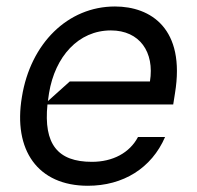

<svg xmlns="http://www.w3.org/2000/svg" viewBox="-20 -573 621 604"><path d="M341.6 -552.6C193.2 -552.6 76 -436.1 49 -268.5C20.6 -100.9 98.7 11.4 256.4 11.4C367.2 11.4 456.7 -43.7 499.3 -142H414.1C387.8 -92 334.5 -63.9 269.2 -63.9C161.2 -63.9 116.8 -119.7 129.3 -244.3H524.9L530.5 -279.8C563.9 -483 454.5 -552.6 341.6 -552.6ZM199.6 -316.8 130.7 -255C131.7 -263.1 132.8 -271.3 134.2 -279.8C153.1 -395.2 226.6 -477.3 328.8 -477.3C419.4 -477.3 466.6 -409.1 451.7 -316.8Z"/></svg>

Font: Riot Sans 2.0
Style: Italic
Weight: 400
Italic angle: -9.39999°
Designer: Rasmus Andersson
Foundry: rsms
Version: Version 3.006;hotconv 1.0.109;makeotfexe 2.5.65596